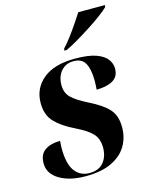

<svg xmlns="http://www.w3.org/2000/svg" viewBox="-115 -831 724 917"><g transform="rotate(-15 247.0 -373.0)"><path d="M194 10Q115 10 65 -20Q15 -50 15 -101Q15 -146 44 -165.5Q73 -185 119 -185Q117 -164 117 -148Q117 -71 143.5 -35.5Q170 0 216 0Q262 0 285.5 -28.5Q309 -57 309 -101Q309 -144 285.5 -170Q262 -196 204 -224Q144 -253 110 -288Q76 -323 76 -383Q76 -455 130.5 -500.5Q185 -546 289 -546Q355 -546 392.5 -532.5Q430 -519 446 -497.5Q462 -476 462 -451Q462 -411 431.5 -393.5Q401 -376 351 -376Q352 -389 352.5 -401Q353 -413 353 -424Q352 -479 335.5 -507.5Q319 -536 279 -536Q240 -536 217 -509Q194 -482 194 -440Q194 -402 217.5 -378.5Q241 -355 297 -327Q362 -295 392 -262Q422 -229 422 -172Q422 -121 398 -80Q374 -39 323.5 -14.5Q273 10 194 10ZM252 -606Q270 -625 290 -651.5Q310 -678 328.5 -705.5Q347 -733 362 -756H494L492 -746Q480 -734 453.5 -714Q427 -694 393 -672Q359 -650 324.5 -629.5Q290 -609 262 -596H250Z"/></g></svg>

Font: Noto Serif Display SemiCondensed
Style: Bold Italic
Weight: 700
Width: 4
Italic angle: -12°
Designer: Monotype Design Team
Foundry: Monotype Imaging Inc.
Version: Version 2.009